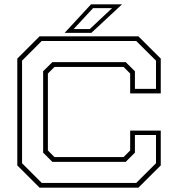

<svg xmlns="http://www.w3.org/2000/svg" viewBox="-20 -868 824 888"><path d="M163 0 60 -103V-597L163 -700H620L723.5 -597V-436H582V-528L551.5 -558.5H232L201.5 -528V-172L232 -141.5H551.5L582 -172V-264H723.5V-103L620 0ZM173 -22H610L701.5 -113V-243.5H604V-162L561.5 -119.5H222L179.5 -162V-538.5L222 -580.5H561.5L604 -538.5V-457H701.5V-587.5L610 -678.5H173L82 -587.5V-113ZM279 -716 401 -848H544.5L402.5 -716ZM320.5 -733.5H395L498.5 -830.5H410.5Z"/></svg>

Font: Tourney Expanded ExtraLight
Style: Regular
Weight: 200
Width: 7
Designer: Tyler Finck
Foundry: Etcetera Type Co
Version: Version 1.010; ttfautohint (v1.8.3)